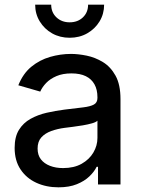

<svg xmlns="http://www.w3.org/2000/svg" viewBox="-20 -781 604 813"><path d="M227.5 12.2Q175.8 12.2 133.8 -7.1Q91.8 -26.4 66.9 -63.7Q42 -101.1 42 -154.8Q42 -201.7 60.3 -231.2Q78.6 -260.7 109.4 -277.8Q140.1 -294.9 177.5 -303.5Q214.8 -312 253.4 -316.9Q302.2 -322.8 332.5 -326.4Q362.8 -330.1 377.7 -338.4Q392.6 -346.7 392.6 -366.2V-369.1Q392.6 -401.4 380.1 -423.8Q367.7 -446.3 343.5 -458.3Q319.3 -470.2 282.7 -470.2Q245.6 -470.2 219 -458.7Q192.4 -447.3 175.5 -429.7Q158.7 -412.1 150.4 -393.1L57.6 -419.9Q77.6 -469.7 112.8 -498.5Q147.9 -527.3 191.9 -540Q235.8 -552.7 280.8 -552.7Q311 -552.7 346.9 -545.4Q382.8 -538.1 415.5 -518.3Q448.2 -498.5 469.2 -460.7Q490.2 -422.9 490.2 -361.3V0H395V-74.7H389.2Q379.4 -54.2 358.6 -34.2Q337.9 -14.2 305.4 -1Q272.9 12.2 227.5 12.2ZM247.1 -69.3Q293.5 -69.3 325.9 -87.6Q358.4 -106 375.5 -135.3Q392.6 -164.6 392.6 -196.8V-270Q386.7 -263.7 369.6 -258.8Q352.5 -253.9 330.6 -250.2Q308.6 -246.6 287.8 -243.9Q267.1 -241.2 254.4 -239.7Q223.6 -235.8 197.3 -226.3Q170.9 -216.8 155 -199.2Q139.2 -181.6 139.2 -151.9Q139.2 -124.5 153.1 -106.4Q167 -88.4 191.4 -78.9Q215.8 -69.3 247.1 -69.3ZM274.9 -621.1Q233.9 -621.1 200.9 -639.6Q168 -658.2 148.4 -690.2Q128.9 -722.2 128.9 -761.2H196.8Q196.8 -728.5 219 -707.5Q241.2 -686.5 274.9 -686.5Q309.1 -686.5 331.1 -707.5Q353 -728.5 353 -761.2H420.9Q420.9 -722.2 401.6 -690.4Q382.3 -658.7 349.4 -639.9Q316.4 -621.1 274.9 -621.1Z"/></svg>

Font: Inter Cardless
Style: Regular
Weight: 400
Designer: Rasmus Andersson
Foundry: rsms
Version: Version 4.001;git-9221beed3